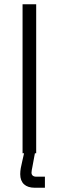

<svg xmlns="http://www.w3.org/2000/svg" viewBox="-20 -720 276 902"><path d="M86 0H93L84 40C79 61 75 79 75 98C75 140 100 162 143 162H191V110H150C136 110 128 103 128 91C128 82 130 77 132 65L144 0H150V-700H86Z"/></svg>

Font: Meta Space Light
Style: Regular
Weight: 300
Designer: Meta Pool / Florian Karsten
Foundry: Meta Pool / Florian Karsten
Version: Version 2.000;Glyphs 3.1.1 (3137)